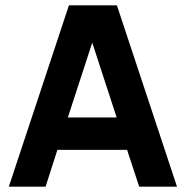

<svg xmlns="http://www.w3.org/2000/svg" viewBox="-20 -696 692 716"><path d="M13 0H150L194 -137H454L499 0H640L416 -676H237ZM233 -258 324 -537 415 -258Z"/></svg>

Font: Fog Sans
Style: Bold
Weight: 700
Foundry: Intel Corporation
Version: Version 1.00